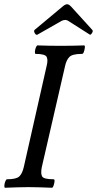

<svg xmlns="http://www.w3.org/2000/svg" viewBox="-23 -882 457 905"><path d="M1 3Q-3 3 -2.5 -7Q-2 -17 2 -27Q6 -37 10 -37Q54 -37 68 -50.5Q82 -64 89 -94L197 -572Q204 -599 197 -613.5Q190 -628 145 -628Q141 -628 141.5 -638Q142 -648 146 -658Q150 -668 154 -668Q182 -667 209.5 -666.5Q237 -666 263 -666Q291 -666 318.5 -666.5Q346 -667 373 -668Q378 -668 377 -658Q376 -648 372.5 -638Q369 -628 364 -628Q318 -628 304 -613.5Q290 -599 284 -572L174 -94Q168 -64 175.5 -50.5Q183 -37 230 -37Q235 -37 234 -27Q233 -17 229.5 -7Q226 3 222 3Q194 2 166.5 1Q139 0 112 0Q84 0 56.5 1Q29 2 1 3ZM154 -719Q147 -715 141 -725.5Q135 -736 140 -741L273 -852Q279 -857 284 -859.5Q289 -862 294 -862Q302 -862 313 -850L412 -741Q417 -736 410.5 -726Q404 -716 400 -719L298 -784Q295 -786 291.5 -787Q288 -788 285 -788Q281 -788 276.5 -787Q272 -786 268 -784Z"/></svg>

Font: Junicode Two Beta Condensed Medium
Style: Italic
Weight: 500
Width: 3
Italic angle: -9°
Version: Version 1.053; ttfautohint (v1.8.4)